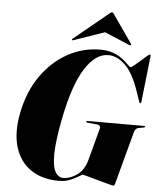

<svg xmlns="http://www.w3.org/2000/svg" viewBox="-61 -970 853 1032"><g transform="rotate(5 366.0 -454.0)"><path d="M456.5 -712Q499.5 -712 529.5 -700Q559.5 -688 579.2 -672.2Q599 -656.5 610.2 -644.5Q621.5 -632.5 627 -632.5Q631 -632.5 645 -644Q659 -655.5 676.2 -670.8Q693.5 -686 707 -697.5Q720.5 -709 723.5 -709Q728.5 -709 728 -699.5L700.5 -453Q700 -443.5 695 -443.5Q691 -443.5 688.5 -452L670.5 -504.5Q637.5 -601.5 593.8 -644Q550 -686.5 502 -686.5Q432 -686.5 375.5 -596.2Q319 -506 283.5 -326Q259.5 -204 258.5 -134.5Q257.5 -65 274 -36.2Q290.5 -7.5 318.5 -7.5Q353 -7.5 391 -33.5Q429 -59.5 444.5 -117.5L490 -288Q495 -307.5 473 -310L421 -315Q414.5 -315.5 414.5 -320Q414.5 -324 421.5 -324H726.5Q732.5 -324 732.5 -320.5Q732.5 -317 726 -315.5L696.5 -310Q680.5 -307 674.5 -286L599 -4.5Q597 4.5 594.8 7.2Q592.5 10 588 10Q585.5 10 568.5 5.5Q551.5 1 528 -5.5Q504.5 -12 481 -18.5Q457.5 -25 441 -29.5Q424.5 -34 422 -34Q417 -34 399.8 -23Q382.5 -12 355.8 -1Q329 10 294.5 10Q205 10 143.8 -31.5Q82.5 -73 58.8 -151.5Q35 -230 57.5 -341Q81 -455.5 139.8 -538.5Q198.5 -621.5 280.8 -666.8Q363 -712 456.5 -712ZM309 -750.5Q302.5 -748 300 -750Q298 -753 302.5 -757.5L489.5 -911Q496.5 -917.5 501.5 -917.5Q506 -917.5 510.5 -911L617.5 -757.5Q620.5 -753 616 -750Q614 -748 608.5 -750.5L473.5 -807.5Z"/></g></svg>

Font: Fraunces 144pt Black
Style: Italic
Weight: 900
Italic angle: -16°
Version: Version 1.000;[0bf87f6ff]